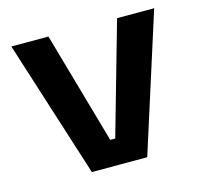

<svg xmlns="http://www.w3.org/2000/svg" viewBox="-79 -583 707 670"><g transform="rotate(-15 274.0 -248.0)"><path d="M174 0 16 -496H150L265 -92H283L398 -496H532L374 0Z"/></g></svg>

Font: Space Grotesk Light
Style: Bold
Weight: 700
Version: Version 2.000